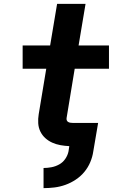

<svg xmlns="http://www.w3.org/2000/svg" viewBox="-20 -755 640 992"><path d="M205 217V113Q225 113 246 109Q267 105 286 94.5Q305 84 317.5 65.5Q330 47 334 27L338 0Q315 -1 292.5 -5Q270 -9 250 -18Q230 -27 214 -41.5Q198 -56 188.5 -75.5Q179 -95 177.5 -118Q176 -141 180 -165L219 -400H97V-520H239L275 -735H422L386 -520H543V-400H366L324 -145Q323 -139 325 -133.5Q327 -128 332 -125Q337 -122 343 -121Q349 -120 355 -120H487L462 27Q458 55 446.5 82.5Q435 110 416 133Q397 156 371.5 173Q346 190 318 200Q290 210 261.5 213.5Q233 217 205 217Z"/></svg>

Font: Iosevka SS04 Heavy Extended
Style: Italic
Weight: 900
Width: 7
Italic angle: -9°
Monospace: yes
Designer: Belleve Invis
Foundry: Belleve Invis
Version: Version 19.0.0; ttfautohint (v1.8.4)